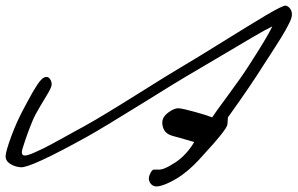

<svg xmlns="http://www.w3.org/2000/svg" viewBox="-42 -632 1060 684"><path d="M998 -580.1Q998 -574.7 995.6 -566.7Q993.2 -558.6 987.1 -546.9Q981 -535.2 975.3 -524.7Q969.7 -514.2 959 -497.1Q948.2 -480 940.9 -468.5Q933.6 -457 919.7 -435.3Q905.8 -413.6 897.9 -401.9Q853 -329.6 770 -213.9Q768.1 -188.5 768.1 -188Q763.7 -168 686 -84Q645.5 -37.6 613.8 -14.2Q592.3 2.9 563 17.3Q533.7 31.7 516.1 32.2Q498 32.2 490.2 14.2Q485.4 3.4 492.4 -12.2Q499.5 -27.8 505.9 -27.8H520Q526.9 -27.3 533.7 -28.8Q540.5 -30.3 548.8 -34.2Q557.1 -38.1 560.8 -40Q564.5 -42 574 -48.1Q583.5 -54.2 584 -54.2Q623 -80.6 649.9 -126Q642.6 -128.4 624 -133.5Q605.5 -138.7 594.2 -142.1Q590.8 -143.1 579.6 -146Q568.4 -148.9 562 -151.9Q537.6 -163.1 536.1 -193.8Q535.6 -214.8 557.9 -231.4Q580.1 -248 596.2 -246.1Q611.3 -244.6 651.4 -233.6Q691.4 -222.7 713.9 -213.9Q722.7 -228 770 -292Q817.4 -356 844.2 -397.9Q911.6 -502 928.2 -538.1Q906.2 -527.8 853.5 -496.8Q800.8 -465.8 729.2 -423.3Q657.7 -380.9 618.2 -357.9Q602.5 -349.1 463.4 -262.7Q324.2 -176.3 270 -146Q67.4 -33.7 32.2 -36.1Q10.7 -37.6 -5.9 -48.3Q-22.5 -59.1 -22 -76.2Q-21 -94.2 -2 -145.8Q17.1 -197.3 40 -240.2Q43.5 -247.1 55.9 -270Q68.4 -293 74.2 -303.2Q80.1 -313.5 89.8 -328.6Q99.6 -343.8 107.4 -350.6Q115.2 -357.4 122.1 -357.9Q130.4 -358.4 135.7 -351.1Q141.1 -343.8 142.1 -334Q143.1 -324.2 131.1 -303.5Q119.1 -282.7 101.1 -253.2Q83 -223.6 74.2 -202.1Q54.7 -155.8 38.1 -102.1Q31.7 -80.6 43.9 -78.1Q48.8 -77.1 58.6 -80.1Q68.4 -83 83 -89.6Q97.7 -96.2 111.8 -103Q126 -109.9 147 -121.3Q168 -132.8 183.1 -141.1Q198.2 -149.4 221.7 -162.4Q245.1 -175.3 257.8 -182.1Q318.8 -215.8 446 -295.7Q573.2 -375.5 602.1 -392.1Q652.3 -421.4 749 -481.7Q845.7 -542 906.2 -577.9Q966.8 -613.8 976.1 -611.8Q984.4 -610.4 991.2 -601.6Q998 -592.8 998 -580.1Z"/></svg>

Font: Gogol
Style: Regular
Weight: 400
Italic angle: -48°
Designer: Gennady Fridman
Foundry: ParaType Ltd
Version: Version 1.001